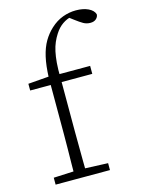

<svg xmlns="http://www.w3.org/2000/svg" viewBox="-114 -818 654 884"><g transform="rotate(-15 212.5 -375.5)"><path d="M39 0V-33L149 -38H174L298 -33V0ZM134 0Q134 -36 134.5 -72Q135 -108 135.5 -144Q136 -180 136 -215V-449H38V-481L152 -490L136 -474V-483Q138 -541 147.5 -582Q157 -623 174 -652Q191 -681 215 -703Q242 -728 273 -739.5Q304 -751 336 -751Q371 -751 395 -739.5Q419 -728 425 -709Q425 -697 415 -687.5Q405 -678 387 -678Q369 -678 354 -686.5Q339 -695 318 -711L294 -729L304 -730H300L311 -729Q287 -724 266 -709.5Q245 -695 229 -670Q218 -653 210 -634.5Q202 -616 197 -593Q192 -570 189.5 -540Q187 -510 188 -469V-215Q188 -180 188.5 -144Q189 -108 189 -72Q189 -36 190 0ZM163 -449V-487H334V-449Z"/></g></svg>

Font: Source Serif 4 Light
Style: Regular
Weight: 300
Designer: Frank Grießhammer
Foundry: Adobe Systems Incorporated
Version: Version 4.004;hotconv 1.0.116;makeotfexe 2.5.65601